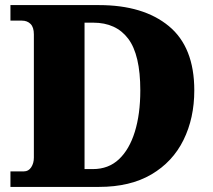

<svg xmlns="http://www.w3.org/2000/svg" viewBox="-20 -734 836 754"><path d="M21 0V-61H74Q92 -61 102.5 -77Q113 -93 113 -115V-599Q113 -627 100 -640Q87 -653 66 -653H21V-714H369Q543 -714 643 -631.5Q743 -549 743 -379Q743 -270 700.5 -184Q658 -98 574.5 -49Q491 0 369 0ZM345 -70Q406 -70 447 -108.5Q488 -147 509.5 -216.5Q531 -286 531 -379Q531 -519 483.5 -582Q436 -645 346 -645H312V-70Z"/></svg>

Font: Noto Serif Tamil Black
Style: Italic
Weight: 900
Italic angle: -12°
Designer: Indian Type Foundry, Tom Grace, and the Monotype Design Team
Foundry: Monotype Imaging Inc.
Version: Version 2.003; ttfautohint (v1.8.4.7-5d5b)